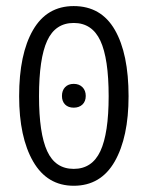

<svg xmlns="http://www.w3.org/2000/svg" viewBox="-20 -592 478 622"><path d="M42 -280.3Q42 -417 86.9 -494.6Q131.8 -572.3 218.8 -572.3Q307.6 -572.3 352.1 -495.1Q396.5 -418 396.5 -280.3Q396.5 -147.5 351.6 -68.8Q306.6 9.8 218.8 9.8Q132.8 9.8 87.4 -68.8Q42 -147.5 42 -280.3ZM332 -280.3Q332 -402.3 305.2 -460Q278.3 -517.6 218.8 -517.6Q159.2 -517.6 132.8 -460Q106.4 -402.3 106.4 -280.3Q106.4 -160.2 132.8 -102.5Q159.2 -44.9 218.8 -44.9Q278.3 -44.9 305.2 -102.5Q332 -160.2 332 -280.3ZM180.7 -281.2Q180.7 -298.8 190.9 -309.6Q201.2 -320.3 218.8 -320.3Q236.3 -320.3 247.1 -309.6Q257.8 -298.8 257.8 -281.2Q257.8 -263.7 247.1 -253.4Q236.3 -243.2 218.8 -243.2Q201.2 -243.2 190.9 -253.4Q180.7 -263.7 180.7 -281.2Z"/></svg>

Font: Sudo Light
Style: Regular
Weight: 300
Monospace: yes
Designer: Jens Kutilek
Foundry: Jens Kutilek
Version: Version 0.040